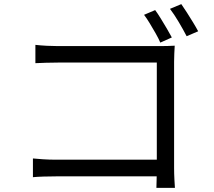

<svg xmlns="http://www.w3.org/2000/svg" viewBox="-20 -874 1040 933"><path d="M734 -825Q746 -809 761 -784.5Q776 -760 790.5 -735.5Q805 -711 815 -692L759 -667Q750 -688 736 -712.5Q722 -737 707.5 -761Q693 -785 680 -802ZM861 -854Q873 -837 888 -813.5Q903 -790 918 -765.5Q933 -741 943 -722L887 -698Q871 -729 848.5 -767Q826 -805 806 -831ZM152 -656Q178 -653 208 -651.5Q238 -650 262 -650H754Q773 -650 793.5 -650.5Q814 -651 829 -652Q828 -635 827 -613.5Q826 -592 826 -574V-58Q826 -31 827.5 -2Q829 27 830 39H740Q740 27 741 2.5Q742 -22 742 -49V-570H263Q235 -570 202.5 -569Q170 -568 152 -567ZM140 -104Q159 -102 189.5 -100Q220 -98 251 -98H787V-17H253Q223 -17 191.5 -16Q160 -15 140 -13Z"/></svg>

Font: Noto Sans JP Thin
Style: Regular
Weight: 400
Version: Version 2.004-H2;hotconv 1.0.118;makeotfexe 2.5.65603